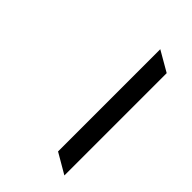

<svg xmlns="http://www.w3.org/2000/svg" viewBox="-205 -731 817 817"><g transform="rotate(45 204.0 -322.0)"><path d="M255.9 -656.2 347.2 -603.5V12.2L255.9 -41Z"/></g></svg>

Font: Annapurna SIL
Style: Bold
Weight: 700
Designer: Peter Martin, Annie Olsen
Foundry: SIL International
Version: Version 2.000